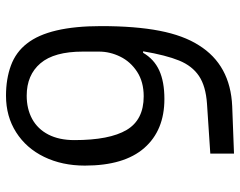

<svg xmlns="http://www.w3.org/2000/svg" viewBox="-100 -688 800 640"><g transform="rotate(90 300.0 -368.0)"><path d="M125 -58Q67 -131.5 67 -305Q67 -419.5 82.5 -499.5Q98 -579.5 131 -631Q196.5 -736 334 -742L492 -748V-669L326 -658Q267 -654 233.2 -631.2Q199.5 -608.5 181.8 -565Q164 -521.5 151 -445H156Q177 -481.5 214.8 -498.8Q252.5 -516 310 -516Q414.5 -516 473.2 -449Q532 -382 532 -251Q532 -175 503 -115.2Q474 -55.5 421 -21.8Q368 12 299 12Q243 12 198.2 -4.5Q153.5 -21 125 -58ZM447 -216Q447 -333 413.2 -390Q379.5 -447 301 -447Q253 -447 219.2 -425Q185.5 -403 168.8 -368.8Q152 -334.5 152 -298V-244Q152 -148.5 191 -102.8Q230 -57 299 -57Q343 -57 376.5 -75.2Q410 -93.5 428.5 -129.2Q447 -165 447 -216Z"/></g></svg>

Font: JuliaMono
Style: Regular
Weight: 400
Monospace: yes
Designer: cormullion
Foundry: corm
Version: Version 0.055; ttfautohint (v1.8.4)